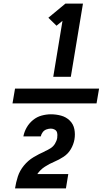

<svg xmlns="http://www.w3.org/2000/svg" viewBox="-20 -870 616 1060"><path d="M274 -446H371L438 -850H341L247 -772L292 -728L325 -755ZM49 -299H513L527 -381H63ZM160 170H344L357 91H186Q202 67 227.5 50.5Q253 34 279.5 23Q306 12 331 -4.5Q356 -21 371 -46.5Q386 -72 391 -100Q396 -129 390.5 -157Q385 -185 365 -204.5Q345 -224 317.5 -231.5Q290 -239 261 -239Q236 -239 210 -232Q184 -225 162.5 -207.5Q141 -190 127.5 -166.5Q114 -143 109 -117H205Q208 -130 216 -140.5Q224 -151 236.5 -155.5Q249 -160 261 -160Q273 -160 283 -154Q293 -148 295.5 -136.5Q298 -125 296 -113V-109Q293 -92 283.5 -76.5Q274 -61 259 -51.5Q244 -42 228 -35L227 -34Q195 -20 165 -2Q135 16 112 44Q89 72 78.5 104.5Q68 137 63 170Z"/></svg>

Font: Iosevka Sparkle Heavy
Style: Italic
Weight: 900
Italic angle: -9°
Designer: Belleve Invis
Foundry: Belleve Invis
Version: Version 4.5.0; ttfautohint (v1.8.3)